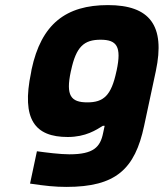

<svg xmlns="http://www.w3.org/2000/svg" viewBox="-20 -529 643 754"><path d="M104 -256 102 -244C63 -59 118 9 246 9C317 9 358 -19 384 -35H391L385 -7C374 49 347 77 253 77C216 77 161 70 125 65L98 192C158 201 196 205 241 205C435 205 510 135 546 -35L592 -250C630 -429 568 -509 404 -509C239 -509 142 -435 104 -256ZM258 -248 259 -252C279 -346 310 -373 375 -373C439 -373 458 -346 438 -252L437 -248C417 -154 387 -127 323 -127C258 -127 238 -154 258 -248Z"/></svg>

Font: LT Wave Mono Black
Style: Italic
Weight: 900
Designer: Daniel Lyons
Version: Version 2.5 (Glyphs App)